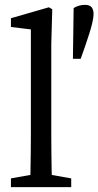

<svg xmlns="http://www.w3.org/2000/svg" viewBox="-20 -770 405 790"><path d="M329 -750Q349 -750 357 -740Q365 -730 365 -713Q365 -699 360 -677Q355 -655 347 -630.5Q339 -606 331 -582L312 -528H280L283 -737Q295 -744 306.5 -747Q318 -750 329 -750ZM25 0V-36L137 -56H160L273 -36V0ZM104 0Q105 -35 105.5 -70Q106 -105 106.5 -140Q107 -175 107 -210V-649L25 -659V-695L181 -740L195 -732L191 -589V-210Q191 -175 191.5 -140Q192 -105 192.5 -70Q193 -35 194 0Z"/></svg>

Font: Source Serif 4 Variable
Style: Regular
Weight: 400
Designer: Frank Grießhammer
Foundry: Adobe
Version: Version 4.005;hotconv 1.1.0;makeotfexe 2.6.0